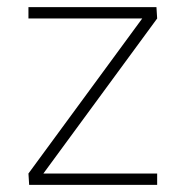

<svg xmlns="http://www.w3.org/2000/svg" viewBox="-20 -520 521 540"><path d="M60 -468V-500H420L422 -468L102 -32H422V0H62L60 -32L380 -468Z"/></svg>

Font: TitilliumMaps29L
Style: 1 wt
Weight: 100
Designer: Campivisivi
Foundry: Accademia di Belle Arti di Urbino and students of MA course of Visual design
Version: Version 001.001